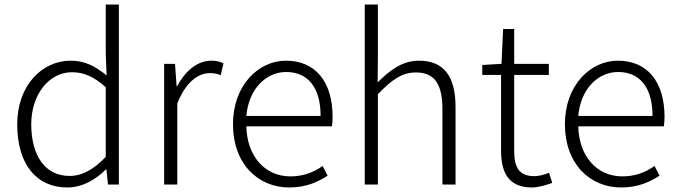

<svg xmlns="http://www.w3.org/2000/svg" viewBox="-20 -815 2997 848"><path d="M277 13C346 13 405 -24 448 -67H450L457 0H505V-795H447V-578L451 -482C399 -523 356 -547 292 -547C166 -547 56 -438 56 -266C56 -87 143 13 277 13ZM287 -38C179 -38 118 -128 118 -266C118 -397 196 -496 298 -496C348 -496 393 -478 447 -430V-122C394 -67 344 -38 287 -38Z M705 0H763V-358C802 -457 859 -492 906 -492C927 -492 937 -490 955 -483L967 -535C950 -544 934 -547 913 -547C851 -547 798 -501 762 -434H760L753 -533H705Z M1257 13C1334 13 1384 -12 1427 -39L1405 -82C1365 -54 1320 -36 1263 -36C1148 -36 1071 -127 1068 -257H1446C1448 -270 1449 -284 1449 -299C1449 -455 1372 -547 1243 -547C1122 -547 1009 -439 1009 -266C1009 -91 1120 13 1257 13ZM1068 -303C1079 -425 1157 -497 1244 -497C1337 -497 1396 -432 1396 -303Z M1591 0H1649V-399C1711 -463 1755 -495 1817 -495C1899 -495 1934 -444 1934 -333V0H1992V-341C1992 -478 1941 -547 1830 -547C1757 -547 1702 -505 1648 -451L1649 -567V-795H1591Z M2330 13C2354 13 2388 4 2419 -7L2405 -52C2386 -44 2360 -37 2340 -37C2269 -37 2251 -81 2251 -148V-484H2404V-533H2251V-687H2202L2195 -533L2110 -528V-484H2193V-152C2193 -53 2225 13 2330 13Z M2723 13C2800 13 2850 -12 2893 -39L2871 -82C2831 -54 2786 -36 2729 -36C2614 -36 2537 -127 2534 -257H2912C2914 -270 2915 -284 2915 -299C2915 -455 2838 -547 2709 -547C2588 -547 2475 -439 2475 -266C2475 -91 2586 13 2723 13ZM2534 -303C2545 -425 2623 -497 2710 -497C2803 -497 2862 -432 2862 -303Z"/></svg>

Font: Noto Sans CJK JP Light
Style: Regular
Weight: 300
Designer: Ryoko NISHIZUKA (kana & ideographs); Paul D. Hunt (Latin, Greek & Cyrillic); Wenlong ZHANG (bopomofo); Sandoll Communica
Foundry: Adobe Systems Incorporated
Version: Version 1.004;PS 1.004;hotconv 1.0.82;makeotf.lib2.5.63406